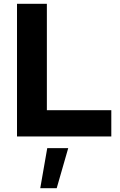

<svg xmlns="http://www.w3.org/2000/svg" viewBox="-20 -722 634 1016"><path d="M228 -702H70V0H569V-139H228ZM341 62H230L193 274H280Z"/></svg>

Font: Geom
Style: Bold
Weight: 700
Version: Version 1.102